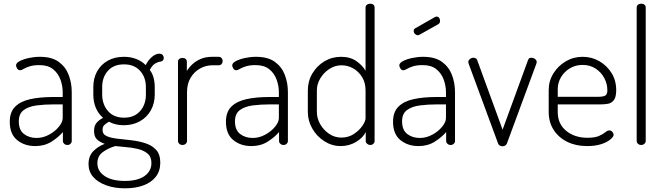

<svg xmlns="http://www.w3.org/2000/svg" viewBox="-20 -786 3596 1041"><path d="M171 6Q113 6 73 -26.5Q33 -59 33 -126Q33 -179 62.5 -208Q92 -237 144.5 -248.5Q197 -260 266 -260H320V-286Q320 -321 307.5 -355Q295 -389 267.5 -411Q240 -433 194 -433Q162 -433 141.5 -426.5Q121 -420 108.5 -412.5Q96 -405 89 -405Q79 -405 73 -414.5Q67 -424 67 -432Q67 -444 86.5 -454.5Q106 -465 136 -471.5Q166 -478 196 -478Q261 -478 298.5 -450.5Q336 -423 352.5 -379.5Q369 -336 369 -286V-21Q369 -13 362.5 -6.5Q356 0 345 0Q335 0 328 -6.5Q321 -13 321 -21V-70Q296 -41 258.5 -17.5Q221 6 171 6ZM178 -38Q213 -38 245.5 -55.5Q278 -73 299 -98.5Q320 -124 320 -146V-220H271Q222 -220 179 -214.5Q136 -209 109 -189.5Q82 -170 82 -128Q82 -81 110 -59.5Q138 -38 178 -38Z M658 235Q600 235 555 218.5Q510 202 485 173Q460 144 460 104Q460 59 487 32.5Q514 6 548 -6Q522 -15 506 -30Q490 -45 490 -76Q490 -104 503.5 -120Q517 -136 539 -147Q513 -169 499.5 -201.5Q486 -234 486 -273V-314Q486 -362 506.5 -399Q527 -436 564.5 -457Q602 -478 652 -478Q688 -478 718 -466.5Q748 -455 770 -433Q784 -461 804.5 -478Q825 -495 843 -495Q856 -495 862 -488Q868 -481 868 -472Q868 -463 863 -458Q858 -453 850 -452Q838 -451 822 -442Q806 -433 792 -407Q806 -389 812.5 -365Q819 -341 819 -314V-273Q819 -226 798 -188Q777 -150 738.5 -128.5Q700 -107 651 -107Q606 -107 571 -126Q558 -119 547 -109.5Q536 -100 536 -82Q536 -58 558.5 -48Q581 -38 617 -34Q653 -30 692.5 -25.5Q732 -21 768 -9.5Q804 2 826.5 26.5Q849 51 849 96Q849 141 825 172Q801 203 758 219Q715 235 658 235ZM657 195Q726 195 763.5 168.5Q801 142 801 98Q801 64 780 46.5Q759 29 727 21.5Q695 14 662 11.5Q629 9 605 6Q567 17 537.5 38.5Q508 60 508 99Q508 142 547.5 168.5Q587 195 657 195ZM653 -148Q708 -148 739.5 -183.5Q771 -219 771 -273V-314Q771 -367 739.5 -402Q708 -437 652 -437Q596 -437 565 -402Q534 -367 534 -314V-274Q534 -221 565 -184.5Q596 -148 653 -148Z M969 0Q959 0 952 -6.5Q945 -13 945 -21V-452Q945 -461 952 -466.5Q959 -472 969 -472Q980 -472 986.5 -466.5Q993 -461 993 -452V-401Q1005 -421 1024 -438.5Q1043 -456 1069.5 -467Q1096 -478 1130 -478H1166Q1175 -478 1181 -471.5Q1187 -465 1187 -455Q1187 -445 1181 -438.5Q1175 -432 1166 -432H1130Q1096 -432 1064.5 -414.5Q1033 -397 1013.5 -364.5Q994 -332 994 -286V-21Q994 -13 987 -6.5Q980 0 969 0Z M1343 6Q1285 6 1245 -26.5Q1205 -59 1205 -126Q1205 -179 1234.5 -208Q1264 -237 1316.5 -248.5Q1369 -260 1438 -260H1492V-286Q1492 -321 1479.5 -355Q1467 -389 1439.5 -411Q1412 -433 1366 -433Q1334 -433 1313.5 -426.5Q1293 -420 1280.5 -412.5Q1268 -405 1261 -405Q1251 -405 1245 -414.5Q1239 -424 1239 -432Q1239 -444 1258.5 -454.5Q1278 -465 1308 -471.5Q1338 -478 1368 -478Q1433 -478 1470.5 -450.5Q1508 -423 1524.5 -379.5Q1541 -336 1541 -286V-21Q1541 -13 1534.5 -6.5Q1528 0 1517 0Q1507 0 1500 -6.5Q1493 -13 1493 -21V-70Q1468 -41 1430.5 -17.5Q1393 6 1343 6ZM1350 -38Q1385 -38 1417.5 -55.5Q1450 -73 1471 -98.5Q1492 -124 1492 -146V-220H1443Q1394 -220 1351 -214.5Q1308 -209 1281 -189.5Q1254 -170 1254 -128Q1254 -81 1282 -59.5Q1310 -38 1350 -38Z M1827 6Q1780 6 1739 -20Q1698 -46 1673.5 -88.5Q1649 -131 1649 -179V-295Q1649 -346 1673.5 -387.5Q1698 -429 1739 -453.5Q1780 -478 1829 -478Q1879 -478 1912.5 -454.5Q1946 -431 1962 -402V-745Q1962 -755 1969.5 -760.5Q1977 -766 1987 -766Q1998 -766 2004.5 -760.5Q2011 -755 2011 -745V-21Q2011 -13 2004.5 -6.5Q1998 0 1987 0Q1978 0 1970.5 -6.5Q1963 -13 1963 -21V-70Q1948 -39 1910.5 -16.5Q1873 6 1827 6ZM1831 -40Q1869 -40 1898.5 -59.5Q1928 -79 1945 -104Q1962 -129 1962 -145V-295Q1962 -338 1943 -368.5Q1924 -399 1894.5 -415.5Q1865 -432 1832 -432Q1796 -432 1765.5 -412Q1735 -392 1716.5 -361Q1698 -330 1698 -295V-179Q1698 -144 1716.5 -112Q1735 -80 1765 -60Q1795 -40 1831 -40Z M2249 6Q2191 6 2151 -26.5Q2111 -59 2111 -126Q2111 -179 2140.5 -208Q2170 -237 2222.5 -248.5Q2275 -260 2344 -260H2398V-286Q2398 -321 2385.5 -355Q2373 -389 2345.5 -411Q2318 -433 2272 -433Q2240 -433 2219.5 -426.5Q2199 -420 2186.5 -412.5Q2174 -405 2167 -405Q2157 -405 2151 -414.5Q2145 -424 2145 -432Q2145 -444 2164.5 -454.5Q2184 -465 2214 -471.5Q2244 -478 2274 -478Q2339 -478 2376.5 -450.5Q2414 -423 2430.5 -379.5Q2447 -336 2447 -286V-21Q2447 -13 2440.5 -6.5Q2434 0 2423 0Q2413 0 2406 -6.5Q2399 -13 2399 -21V-70Q2374 -41 2336.5 -17.5Q2299 6 2249 6ZM2256 -38Q2291 -38 2323.5 -55.5Q2356 -73 2377 -98.5Q2398 -124 2398 -146V-220H2349Q2300 -220 2257 -214.5Q2214 -209 2187 -189.5Q2160 -170 2160 -128Q2160 -81 2188 -59.5Q2216 -38 2256 -38ZM2245 -595Q2237 -595 2230 -602Q2223 -609 2223 -618Q2223 -629 2232 -633L2339 -694Q2343 -696 2347 -696Q2356 -696 2361 -689Q2366 -682 2366 -673Q2366 -660 2355 -654L2255 -598Q2253 -597 2250 -596Q2247 -595 2245 -595Z M2705 7Q2696 7 2690 3.5Q2684 0 2681 -7L2523 -435Q2522 -437 2520.5 -442Q2519 -447 2519 -450Q2519 -456 2523.5 -461.5Q2528 -467 2534 -470Q2540 -473 2547 -473Q2553 -473 2559 -470Q2565 -467 2567 -461L2705 -83L2841 -455Q2843 -462 2847 -467.5Q2851 -473 2861 -473Q2867 -473 2873.5 -470.5Q2880 -468 2885 -462.5Q2890 -457 2890 -451Q2890 -446 2888.5 -442Q2887 -438 2886 -435L2728 -7Q2725 -1 2719 3Q2713 7 2705 7Z M3163 6Q3102 6 3055.5 -17Q3009 -40 2982 -81.5Q2955 -123 2955 -179V-298Q2955 -347 2980.5 -388Q3006 -429 3047.5 -453.5Q3089 -478 3139 -478Q3188 -478 3229 -454.5Q3270 -431 3295.5 -390.5Q3321 -350 3321 -297Q3321 -260 3308.5 -243.5Q3296 -227 3277 -223.5Q3258 -220 3236 -220H3004V-178Q3004 -114 3050 -76.5Q3096 -39 3165 -39Q3206 -39 3228 -49Q3250 -59 3262 -69Q3274 -79 3284 -79Q3291 -79 3296 -75Q3301 -71 3304 -65.5Q3307 -60 3307 -55Q3307 -45 3289.5 -30Q3272 -15 3240 -4.5Q3208 6 3163 6ZM3004 -261H3217Q3251 -261 3262 -268Q3273 -275 3273 -297Q3273 -331 3256.5 -362.5Q3240 -394 3209.5 -414Q3179 -434 3139 -434Q3101 -434 3070.5 -416Q3040 -398 3022 -368Q3004 -338 3004 -302Z M3456 0Q3446 0 3439 -6.5Q3432 -13 3432 -21V-745Q3432 -755 3439 -760.5Q3446 -766 3456 -766Q3467 -766 3474 -760.5Q3481 -755 3481 -745V-21Q3481 -13 3474 -6.5Q3467 0 3456 0Z"/></svg>

Font: Dosis ExtraLight Light
Style: Regular
Weight: 300
Version: Version 3.001; ttfautohint (v1.8.2)